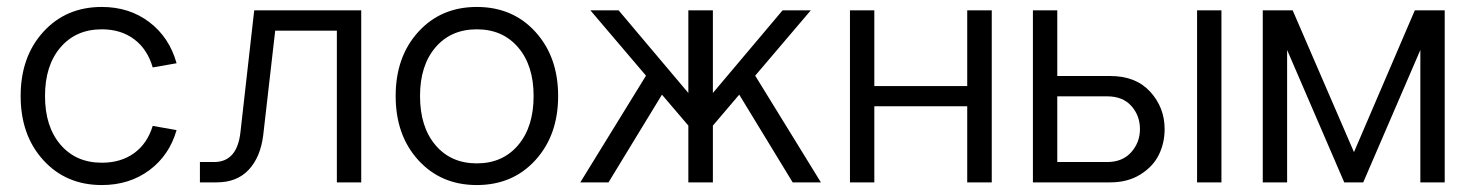

<svg xmlns="http://www.w3.org/2000/svg" viewBox="-20 -530 4279 558"><path d="M275.9 -509.8Q356 -509.8 414.1 -465.6Q472.2 -421.4 493.2 -346.2L423.8 -334Q408.7 -386.7 370.1 -415.8Q331.5 -444.8 275.9 -444.8Q200.7 -444.8 155.8 -392.3Q110.8 -339.8 110.8 -251Q110.8 -162.1 155.8 -109.6Q200.7 -57.1 275.9 -57.1Q331.5 -57.1 369.9 -85Q408.2 -112.8 423.8 -164.1L493.2 -151.9Q472.2 -78.6 414.1 -35.4Q356 7.8 275.9 7.8Q171.9 7.8 106 -64.5Q40 -136.7 40 -251Q40 -365.2 106 -437.5Q171.9 -509.8 275.9 -509.8Z M718.8 -500H1029.8V0H959V-440.9H779.8L745.1 -138.2Q737.3 -73.7 703.1 -36.9Q668.9 0 609.9 0H561V-59.1H602.1Q668.9 -59.1 678.7 -145Z M1365.7 7.8Q1261.7 7.8 1195.8 -64.5Q1129.9 -136.7 1129.9 -251Q1129.9 -365.2 1195.8 -437.5Q1261.7 -509.8 1365.7 -509.8Q1470.2 -509.8 1536.1 -437.3Q1602.1 -364.7 1602.1 -251Q1602.1 -137.2 1536.1 -64.7Q1470.2 7.8 1365.7 7.8ZM1200.7 -251Q1200.7 -161.1 1245.6 -108.2Q1290.5 -55.2 1365.7 -55.2Q1440.9 -55.2 1485.8 -108.2Q1530.8 -161.1 1530.8 -251Q1530.8 -339.8 1485.8 -392.3Q1440.9 -444.8 1365.7 -444.8Q1290.5 -444.8 1245.6 -392.3Q1200.7 -339.8 1200.7 -251Z M1980.5 0V-165L1903.8 -254.9L1748.5 0H1666.5L1857.4 -310.1L1695.8 -500H1777.8L1980.5 -259.8V-500H2051.8V-259.8L2254.4 -500H2336.4L2174.8 -310.1L2365.7 0H2283.7L2128.4 -254.9L2051.8 -165V0Z M2450.2 -500H2521V-279.8H2791V-500H2862.3V0H2791V-221.2H2521V0H2450.2Z M2981.9 -500H3052.7V-309.1H3207Q3281.2 -309.1 3323 -263.2Q3364.7 -217.3 3364.7 -154.8Q3364.7 -114.3 3347.7 -79.8Q3330.6 -45.4 3293.9 -22.7Q3257.3 0 3207 0H2981.9ZM3052.7 -250V-59.1H3197.8Q3242.2 -59.1 3267.6 -87.6Q3293 -116.2 3293 -154.8Q3293 -193.8 3268.1 -221.9Q3243.2 -250 3197.8 -250ZM3459 0V-500H3529.8V0Z M3941.9 0H3886.7L3720.7 -384.8V0H3649.9V-500H3736.8L3915 -87.9L4091.8 -500H4178.7V0H4107.9V-384.8Z"/></svg>

Font: LT Superior
Style: Regular
Weight: 400
Designer: Daniel Lyons
Foundry: LyonsType
Version: Version 1.000